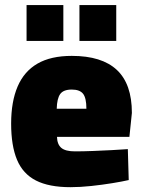

<svg xmlns="http://www.w3.org/2000/svg" viewBox="-20 -740 573 772"><path d="M263.1 12.6Q177 12.6 124.5 -14.2Q72 -41 48.4 -97.6Q24.8 -154.1 24.8 -243Q24.8 -331.4 50.9 -392.3Q77 -453.1 130.7 -484.2Q184.4 -515.3 268.5 -515.3Q389.6 -515.3 449.9 -458.8Q510.3 -402.3 510.3 -286L500.3 -189.7H209.1Q210.1 -159.1 226.7 -145.3Q243.3 -131.4 281.3 -131.4Q313.5 -131.4 352.7 -132.9Q391.9 -134.4 429.7 -136.4Q467.5 -138.4 494 -140.4L497.6 -16Q471.4 -10 431.5 -3.5Q391.7 3 347.4 7.8Q303.1 12.6 263.1 12.6ZM208.1 -302.7H327.4Q327.4 -346 314 -363Q300.6 -379.9 268.5 -379.9Q234.9 -379.9 222 -361.8Q209.1 -343.7 208.1 -302.7ZM299.4 -575.5V-719.7H447.4V-575.5ZM86.8 -575.5V-719.7H234.7V-575.5Z"/></svg>

Font: TitilliumWeb ExtraLight
Style: Regular
Weight: 400
Designer: Mohamed Gaber, Accademia di Belle Arti di Urbino and others
Foundry: Kief Type Foundry, Accademia di Belle Arti di Urbino and others
Version: Version 3.000; ttfautohint (v1.8.2)